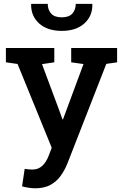

<svg xmlns="http://www.w3.org/2000/svg" viewBox="-20 -782 653 1015"><path d="M166 213.4Q150.9 213.4 131.1 210.4Q111.3 207.5 96.7 203.1L110.4 110.8Q119.1 112.3 131.6 113.3Q144 114.3 151.4 114.3Q182.1 114.3 203.1 95Q224.1 75.7 237.3 41.5L253.4 -1L72.8 -443.8L11.2 -452.6V-528.3H267.1V-452.6L202.1 -442.9L293.9 -196.8L310.1 -150.9H313L421.4 -443.4L356.4 -452.6V-528.3H599.1V-452.6L542 -444.3L337.4 79.6Q322.8 116.7 301 147.2Q279.3 177.7 246.3 195.6Q213.4 213.4 166 213.4ZM306.6 -618.7Q231 -618.7 187.3 -657.7Q143.6 -696.8 144.5 -758.8L145.5 -761.7H232.4Q232.4 -730.5 250.2 -710.4Q268.1 -690.4 306.6 -690.4Q344.2 -690.4 362.3 -710.2Q380.4 -730 380.4 -761.7H467.3L468.3 -758.8Q469.2 -696.8 425.5 -657.7Q381.8 -618.7 306.6 -618.7Z"/></svg>

Font: Roboto Slab LO Medium
Style: Regular
Weight: 500
Designer: Google
Version: Version 2.000